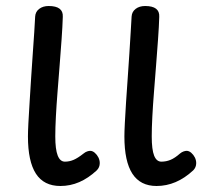

<svg xmlns="http://www.w3.org/2000/svg" viewBox="-20 -607 683 639"><path d="M501 12Q447 12 420.5 -29Q394 -70 394 -153Q394 -168 395.5 -198Q397 -228 399.5 -266.5Q402 -305 405 -346.5Q408 -388 410.5 -428Q413 -468 415 -500.5Q417 -533 418 -552Q419 -568 431.5 -577.5Q444 -587 463 -587Q512 -587 510 -551Q509 -518 506 -476.5Q503 -435 499.5 -390Q496 -345 492.5 -301Q489 -257 487 -219Q485 -181 485 -153Q485 -109 493 -89Q501 -69 517 -69Q533 -69 547.5 -75Q562 -81 579 -96Q585 -101 591 -103Q597 -105 601 -105Q609 -105 616.5 -98.5Q624 -92 628.5 -83Q633 -74 633 -64Q633 -50 623 -40Q595 -14 564.5 -1Q534 12 501 12ZM181 12Q126 12 99.5 -29Q73 -70 73 -153Q73 -168 74.5 -198Q76 -228 78.5 -266Q81 -304 83.5 -346Q86 -388 89 -427.5Q92 -467 94 -500Q96 -533 97 -552Q98 -568 110.5 -577.5Q123 -587 142 -587Q191 -587 189 -551Q188 -518 185 -476.5Q182 -435 178.5 -390Q175 -345 171.5 -301Q168 -257 166 -219Q164 -181 164 -153Q164 -110 172 -89.5Q180 -69 196 -69Q211 -69 225 -75Q239 -81 258 -96Q264 -101 270 -103Q276 -105 280 -105Q288 -105 295.5 -98.5Q303 -92 307.5 -83Q312 -74 312 -64Q312 -50 302 -40Q274 -14 244 -1Q214 12 181 12Z"/></svg>

Font: Playpen Sans Thai
Style: Regular
Weight: 400
Designer: Sirin Gunkloy, Laura Meseguer, Veronika Burian, José Scaglione
Foundry: TypeTogether
Version: Version 2.000